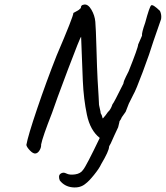

<svg xmlns="http://www.w3.org/2000/svg" viewBox="-20 -652 730 845"><path d="M588 -456 605 -495Q603 -507 619 -552Q638 -623 645.5 -628.5Q653 -634 684 -604Q692 -587 689 -568L655 -470Q640 -420 608.5 -336Q577 -252 567 -236L547 -196L533 -160Q524 -148 516 -136Q513 -127 505 -117H506L500 -92Q496 -85 482.5 -54.5Q469 -24 467.5 -21Q466 -18 463 -13Q460 -8 460 -6Q460 12 425 71Q417 89 394 117.5Q371 146 357 156Q334 176 299 172.5Q264 169 243 142Q235 121 246.5 112.5Q258 104 272 111.5Q286 119 310.5 115.5Q335 112 346 95Q359 80 419 -45Q377 -78 362.5 -147Q348 -216 344.5 -296Q341 -376 340 -412Q337 -473 337 -490Q333 -489 279 -346Q225 -203 209 -155Q167 -48 161 -16Q162 -4 154.5 9Q147 22 136.5 23.5Q126 25 112 10.5Q98 -4 96 -14Q103 -54 143.5 -173.5Q184 -293 229 -407Q303 -580 303 -595L323 -606Q325 -606 336 -617Q335 -622 338.5 -626.5Q342 -631 351 -632Q368 -634 382.5 -609Q397 -584 399.5 -556.5Q402 -529 404.5 -439Q407 -349 409.5 -302Q412 -255 414 -227Q416 -199 415.5 -197Q415 -195 416.5 -187Q418 -179 420.5 -169Q423 -159 423 -154Q429 -144 430 -137.5Q431 -131 433 -131Q445 -144 455 -159Q467 -169 475 -193Q480 -197 523 -284Q525 -297 534.5 -315Q544 -333 546 -338Q588 -443 588 -456Z"/></svg>

Font: Caveat
Style: Regular
Weight: 400
Designer: Pablo Impallari
Foundry: Creative Lab NY
Version: Version 1.096; ttfautohint (v1.3)